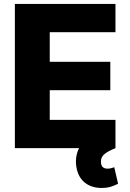

<svg xmlns="http://www.w3.org/2000/svg" viewBox="-20 -747 657 968"><path d="M55 0V-727.3H562.1V-584.5H230.8V-435.4H536.2V-292.3H230.8V-142.8H562.1V0ZM492.2 200.6Q443.9 200.6 411 176.3Q378.2 152 367.5 106.9Q360.1 77.1 364.2 46.5Q368.3 16 383.7 -8.5Q399.1 -33 425.1 -44.7L562.1 0Q528.4 13.1 508.5 28.4Q488.6 43.7 489 67.1Q488.3 103.3 522.4 103.3Q533 103.3 541.2 100.7Q549.4 98 556.1 96.2L575.3 179.3Q561.8 186.8 541 193.7Q520.2 200.6 492.2 200.6Z"/></svg>

Font: Inter UI Extra Bold
Style: Regular
Weight: 800
Designer: Rasmus Andersson
Foundry: rsms
Version: 3.2;8d6f07862